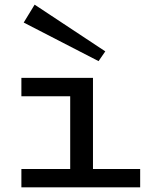

<svg xmlns="http://www.w3.org/2000/svg" viewBox="-20 -806 667 826"><path d="M583 -79V0H72V-79H282V-392H72V-471H380V-79ZM129 -786 82 -709 404 -543 433 -585Z"/></svg>

Font: BioRhyme Expanded
Style: Regular
Weight: 400
Width: 7
Designer: Aoife Mooney
Foundry: Aoife Mooney Type
Version: Version 1.000